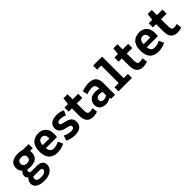

<svg xmlns="http://www.w3.org/2000/svg" viewBox="258 -1992 3521 3521"><g transform="rotate(-45 2018.5 -231.5)"><path d="M256.5 199.7Q197.1 199.7 154.7 189.2Q112.4 178.6 85.3 159.6Q58.1 140.7 45.3 115Q32.5 89.3 32.5 58.8Q32.5 36.2 39.9 15.5Q47.3 -5.3 59.7 -22.2Q72 -39.1 87.4 -50.5Q65.1 -70.1 57.1 -89.5Q49.1 -108.9 49.1 -129Q49.1 -155.5 63.8 -180.5Q78.6 -205.4 109.8 -234.6L118.8 -199.4Q80.8 -226.9 62.9 -258.8Q44.9 -290.6 44.9 -333.2Q44.9 -415.5 100.1 -457.2Q155.2 -498.9 251.7 -498.9Q293.3 -498.9 317.4 -494.7Q341.5 -490.4 357.2 -486.2Q372.8 -481.9 387.9 -481.9H521.2V-374.2H414.7L435.5 -414.4Q454.6 -378.8 454.6 -333.2Q454.6 -246.4 401.6 -203.6Q348.6 -160.8 251.7 -160.8Q212.1 -160.8 182.7 -169.2Q153.2 -177.7 130.2 -190.9L192.7 -190.7Q177.6 -176.1 168.8 -161.7Q160.1 -147.3 160.1 -131.2Q160.1 -114.8 170.3 -103.9Q180.6 -92.9 197.8 -92.9H343.3Q418 -92.9 457.1 -62.7Q496.2 -32.5 496.2 25.5Q496.2 73.2 468.2 113Q440.3 152.7 386.8 176.2Q333.4 199.7 256.5 199.7ZM254.2 110.2Q299.2 110.2 327.3 100.4Q355.5 90.5 368.8 74.3Q382.1 58.1 382.1 39.7Q382.1 20.2 370.5 10.5Q358.9 0.7 324.3 0.7H104.1L195.4 -46.5Q172.9 -22.7 159.1 0.7Q145.4 24 145.4 45.8Q145.4 58.8 150.2 70.4Q155 81.9 167 91Q178.9 100.1 200.2 105.1Q221.5 110.2 254.2 110.2ZM251.7 -252.6Q293.3 -252.3 317.1 -271.4Q340.9 -290.5 340.9 -329.9Q340.9 -368.9 316.8 -388Q292.7 -407.1 251.7 -407.1Q211 -407.1 186.5 -388Q162 -368.9 162 -329.9Q162 -290.8 186 -271.9Q210.1 -252.9 251.7 -252.6Z M791.8 6.5Q680.8 6.5 622.1 -56.6Q563.4 -119.7 563.4 -244.8Q563.4 -315.5 581.1 -364Q598.8 -412.5 629.8 -442.1Q660.8 -471.7 701.1 -484.9Q741.3 -498.1 786.1 -498.1Q844.5 -498.1 889.2 -473.8Q933.9 -449.4 959.3 -402.2Q984.6 -355 984.6 -286.1Q984.6 -274 983.8 -250.2Q983 -226.3 980 -204.8H646.5L691.5 -237.4Q690.6 -184.8 702.7 -154.1Q714.9 -123.4 738.6 -110.4Q762.3 -97.4 795.8 -97.4Q832.4 -97.4 863.1 -106.5Q893.8 -115.5 932.7 -133.2L974.3 -40.4Q934.2 -17.4 885.5 -5.5Q836.7 6.5 791.8 6.5ZM862.2 -226.4V-275.7Q866.8 -336.8 846.3 -370.2Q825.8 -403.6 782.3 -403.6Q732.3 -403.6 709.3 -365.3Q686.3 -326.9 691.5 -251.9L646.5 -285.4H898.7Z M1240.7 6.5Q1200.2 6.5 1150.7 -3.7Q1101.2 -14 1052.6 -39.9L1088.2 -136.3Q1128.6 -115.1 1170.1 -105.3Q1211.7 -95.5 1242.1 -95.5Q1275.7 -95.5 1296.4 -106Q1317.1 -116.5 1317.1 -143.8Q1317.1 -160.8 1308.1 -171.2Q1299.1 -181.6 1277.9 -187.6L1178.1 -213.1Q1129.8 -226.1 1096.1 -258.8Q1062.4 -291.4 1062.4 -348.4Q1062.4 -397.6 1086.3 -430.8Q1110.1 -464 1154.1 -481.1Q1198.1 -498.1 1258.2 -498.1Q1294.5 -498.1 1337 -489.9Q1379.4 -481.7 1416.6 -463.9L1380 -369.6Q1345.1 -384.3 1311 -390.7Q1276.9 -397.1 1249.9 -397.1Q1216.9 -397.1 1198.5 -386.1Q1180.2 -375 1180.2 -353.2Q1180.2 -335.1 1191.6 -326.6Q1203.1 -318.1 1228.7 -310.8L1313.3 -289.2Q1348.3 -280.4 1375.7 -263.6Q1403.2 -246.9 1419.1 -219.2Q1434.9 -191.5 1434.9 -148.7Q1434.9 -98.9 1412.4 -64.1Q1389.8 -29.3 1346.6 -11.4Q1303.3 6.5 1240.7 6.5Z M1712.8 4.9Q1628.9 4.9 1587 -45.3Q1545.1 -95.5 1545.1 -192.2V-433.2L1599.8 -383.1H1460.6V-490.8H1601.8L1545.1 -436.1L1565.8 -624.2H1673V-436.1L1618.4 -490.8H1816.2V-383.1H1618.4L1673 -433.2V-195.2Q1673 -144.8 1688.5 -125Q1703.9 -105.3 1740.8 -105.3Q1753.8 -105.3 1776.2 -109.3Q1798.6 -113.4 1814.4 -119.1L1829 -15Q1803.2 -6.5 1772.4 -0.8Q1741.6 4.9 1712.8 4.9Z M2044.3 7.5Q1971.7 7.5 1925.4 -29.8Q1879.2 -67.1 1879.2 -140.8Q1879.2 -176.5 1898.2 -212.6Q1917.3 -248.6 1958.7 -272.9Q2000.1 -297.1 2067 -297.1Q2099.5 -297.3 2126.9 -292.1Q2154.3 -286.8 2182.7 -274.1L2157.3 -239.9V-291.5Q2157.3 -327.3 2147.5 -349.8Q2137.7 -372.4 2118.1 -383.1Q2098.5 -393.8 2069.7 -393.8Q2045.1 -393.8 2010.4 -388.3Q1975.6 -382.8 1928.7 -365.5L1909.6 -461.9Q1951 -479.5 1999.7 -488.8Q2048.4 -498.1 2091.9 -498.1Q2147.4 -498.1 2190.3 -479.5Q2233.3 -460.8 2257.6 -418.7Q2282 -376.6 2282 -306.2V0H2176.2L2156.2 -60.7L2180.3 -48.1Q2166.1 -34 2144.6 -21.2Q2123 -8.5 2097.2 -0.5Q2071.4 7.5 2044.3 7.5ZM2067.8 -80.6Q2100 -80.6 2129.3 -94.2Q2158.5 -107.8 2175.9 -124.9L2157.3 -71V-236.9L2181.5 -187.7Q2153 -201.7 2130.8 -206.8Q2108.7 -212 2086.9 -212Q2047.5 -212 2024.3 -193.6Q2001.2 -175.2 2001.2 -142.6Q2001.2 -112.1 2018.7 -96.3Q2036.1 -80.6 2067.8 -80.6Z M2370.6 0V-104.4H2480.7V-558.6H2375.2V-663.1H2608.6V-104.4H2718.7V0Z M3008.2 4.9Q2924.3 4.9 2882.4 -45.3Q2840.5 -95.5 2840.5 -192.2V-433.2L2895.2 -383.1H2756V-490.8H2897.2L2840.5 -436.1L2861.2 -624.2H2968.5V-436.1L2913.8 -490.8H3111.7V-383.1H2913.8L2968.5 -433.2V-195.2Q2968.5 -144.8 2983.9 -125Q2999.4 -105.3 3036.3 -105.3Q3049.3 -105.3 3071.7 -109.3Q3094.1 -113.4 3109.9 -119.1L3124.4 -15Q3098.6 -6.5 3067.8 -0.8Q3037 4.9 3008.2 4.9Z M3409 6.5Q3298 6.5 3239.3 -56.6Q3180.6 -119.7 3180.6 -244.8Q3180.6 -315.5 3198.3 -364Q3216 -412.5 3247 -442.1Q3278 -471.7 3318.3 -484.9Q3358.5 -498.1 3403.3 -498.1Q3461.7 -498.1 3506.4 -473.8Q3551.1 -449.4 3576.4 -402.2Q3601.8 -355 3601.8 -286.1Q3601.8 -274 3601 -250.2Q3600.2 -226.3 3597.2 -204.8H3263.7L3308.7 -237.4Q3307.7 -184.8 3319.9 -154.1Q3332.1 -123.4 3355.8 -110.4Q3379.5 -97.4 3413 -97.4Q3449.6 -97.4 3480.3 -106.5Q3511 -115.5 3549.9 -133.2L3591.5 -40.4Q3551.4 -17.4 3502.7 -5.5Q3453.9 6.5 3409 6.5ZM3479.4 -226.4V-275.7Q3484 -336.8 3463.5 -370.2Q3443 -403.6 3399.5 -403.6Q3349.4 -403.6 3326.5 -365.3Q3303.5 -326.9 3308.7 -251.9L3263.7 -285.4H3515.9Z M3897.3 4.9Q3813.4 4.9 3771.6 -45.3Q3729.7 -95.5 3729.7 -192.2V-433.2L3784.4 -383.1H3645.2V-490.8H3786.3L3729.7 -436.1L3750.4 -624.2H3857.6V-436.1L3802.9 -490.8H4000.8V-383.1H3802.9L3857.6 -433.2V-195.2Q3857.6 -144.8 3873.1 -125Q3888.5 -105.3 3925.4 -105.3Q3938.4 -105.3 3960.8 -109.3Q3983.2 -113.4 3999 -119.1L4013.5 -15Q3987.8 -6.5 3957 -0.8Q3926.2 4.9 3897.3 4.9Z"/></g></svg>

Font: Anaheim
Style: Regular
Weight: 400
Designer: Vernon Adams
Foundry: Vernon Adams
Version: Version 2.001